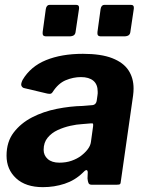

<svg xmlns="http://www.w3.org/2000/svg" viewBox="-20 -762 603 792"><path d="M306 -726 292 -632Q291 -621 284.5 -616.5Q278 -612 265 -612H172Q161 -612 158 -616.5Q155 -621 156 -630L169 -725Q172 -742 185 -742H294Q308 -742 306 -726ZM532 -726 518 -632Q517 -621 510.5 -616.5Q504 -612 491 -612H398Q387 -612 384 -616.5Q381 -621 382 -630L395 -725Q398 -742 411 -742H520Q534 -742 532 -726ZM321 -49Q289 -18 246.5 -4Q204 10 157 10Q86 10 46.5 -26.5Q7 -63 7 -120Q7 -177 36.5 -215.5Q66 -254 112.5 -278Q159 -302 214.5 -313Q270 -324 321 -325L357 -328Q376 -328 379 -347L382 -368Q383 -372 383 -376.5Q383 -381 383 -384Q383 -414 365 -429Q347 -444 314 -444Q282 -444 251 -431Q220 -418 197 -382Q194 -377 189.5 -375.5Q185 -374 175 -376L78 -399Q72 -401 68.5 -408Q65 -415 73 -432Q106 -488 170 -514Q234 -540 322 -540Q397 -540 443 -522Q489 -504 510 -472Q531 -440 531 -397Q531 -390 530.5 -383Q530 -376 529 -368L479 -18Q478 -5 475 -2.5Q472 0 461 0H358Q348 0 345 -7Q342 -14 341 -26L342 -52Q340 -70 321 -49ZM364 -241Q365 -249 363.5 -251.5Q362 -254 354 -253L318 -250Q297 -249 270 -243Q243 -237 218 -225.5Q193 -214 176.5 -194Q160 -174 160 -144Q160 -121 177 -106Q194 -91 225 -91Q253 -91 275.5 -99Q298 -107 314 -119Q331 -132 342 -146.5Q353 -161 355 -176Z"/></svg>

Font: Libre Franklin
Style: Bold Italic
Weight: 700
Italic angle: -8°
Designer: Pablo Impallari, Rodrigo Fuenzalida, Nhung Nguyen
Foundry: Impallari Type
Version: Version 3.000